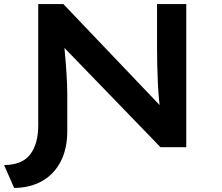

<svg xmlns="http://www.w3.org/2000/svg" viewBox="-34 -720 1086 939"><path d="M35 199 -14 87Q74 87 113.5 35.5Q153 -16 153 -109V-700H276L784 -167L754 -149Q748 -189 744 -230.5Q740 -272 738 -315.5Q736 -359 735 -402.5Q734 -446 734 -490V-700H877V0H751L243 -525L275 -546Q279 -509 282 -476.5Q285 -444 287.5 -414Q290 -384 291.5 -357Q293 -330 294 -306Q295 -282 295 -261V-80Q295 9 262 71.5Q229 134 170 166.5Q111 199 35 199Z"/></svg>

Font: Lexend Peta Medium
Style: Regular
Weight: 500
Designer: Bonnie Shaver-Troup, Thomas Jockin
Foundry: Lexend
Version: Version 1.007